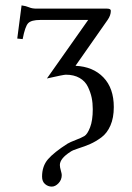

<svg xmlns="http://www.w3.org/2000/svg" viewBox="-20 -461 488 712"><path d="M260 -217Q325 -214 363.5 -174Q402 -134 402 -64Q402 -24 389.5 4.5Q377 33 356 48.5Q335 64 314.5 73Q294 82 271.5 89Q249 96 241 102Q202 127 202 151Q202 159 205.5 171Q209 183 209 188Q209 206 197 218.5Q185 231 172 231Q158 231 147 221.5Q136 212 136 194Q136 155 158 129.5Q180 104 230 72Q240 66 261 58Q282 50 293 43.5Q304 37 314 11.5Q324 -14 324 -56Q324 -79 320 -98.5Q316 -118 306 -139Q296 -160 275 -172Q254 -184 224 -184Q216 -184 154 -170L307 -387H129Q96 -387 84.5 -375Q73 -363 64 -316L44 -318L60 -441Q76 -439 87.5 -434Q99 -429 115 -429H377Q391 -429 391 -421Q391 -404 379 -387Z"/></svg>

Font: Libertinus Sans
Style: Regular
Weight: 400
Designer: Philipp H. Poll
Foundry: Khaled Hosny
Version: Version 6.1